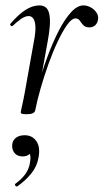

<svg xmlns="http://www.w3.org/2000/svg" viewBox="-20 -415 384 711"><path d="M110.6 -7.2 100.6 -8.2Q109 -53.2 123.6 -105.7Q138.2 -158.2 157.3 -209.2Q176.4 -260.2 198.2 -302.3Q220 -344.4 243.2 -369.7Q266.4 -395 289 -395Q302.6 -395 316 -387.7Q329.4 -380.4 337.6 -368Q345.8 -355.6 342.8 -341Q340.2 -328 331.8 -320.8Q323.4 -313.6 310.8 -313.6Q295.8 -313.6 288.4 -321.9Q281 -330.2 275.5 -338.5Q270 -346.8 259.8 -346.8Q245.6 -346.8 228.8 -323.3Q212 -299.8 193.9 -261.6Q175.8 -223.4 159.5 -177.9Q143.2 -132.4 130.3 -87.4Q117.4 -42.4 110.6 -7.2ZM79.4 8Q65.2 8 61 6.3Q56.8 4.6 56.8 1.6Q56.8 -1.6 62.4 -26.4Q68 -51.2 72 -74L105 -258.6Q112.8 -298.8 111 -319.3Q109.2 -339.8 102.3 -347.7Q95.4 -355.6 86.6 -355.6Q72.8 -355.6 56.7 -344Q40.6 -332.4 26.4 -318.8Q24 -316.4 20 -320.1Q16 -323.8 18.4 -327Q48 -361.2 74.2 -378.1Q100.4 -395 126 -395Q144 -395 153.8 -383.4Q163.6 -371.8 164.9 -342.8Q166.2 -313.8 156.4 -261L110.6 -7.2Q108.4 8 79.4 8ZM44.4 275Q40.4 277 36.9 272.5Q33.4 268 37.4 265Q60.4 248.6 74 229.3Q87.6 210 90.8 188.4Q95.8 161.8 88.3 150.6Q80.8 139.4 70.4 136.8L98.6 127.4Q99.6 146.2 89.9 155.2Q80.2 164.2 64.2 164.2Q44.4 164.2 34.3 152.2Q24.2 140.2 25 123Q25.8 105.6 38.3 95.7Q50.8 85.8 71.4 85.8Q99.8 85.8 115 108.2Q130.2 130.6 122.4 169.6Q117 201 96 227.2Q75 253.4 44.4 275Z"/></svg>

Font: Cormorant Infant Light
Style: Italic
Weight: 300
Italic angle: -10°
Designer: Christian Thalmann (Catharsis Fonts)
Foundry: Catharsis Fonts
Version: Version 4.001